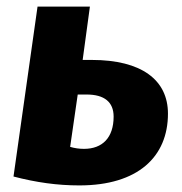

<svg xmlns="http://www.w3.org/2000/svg" viewBox="-20 -551 552 583"><path d="M221 12C399 12 490 -75 490 -206C490 -308 410 -369 259 -369H231L253 -531H94L21 -15C90 3 154 12 221 12ZM243 -264C297 -264 325 -241 325 -197C325 -133 291 -99 235 -99C220 -99 207 -101 193 -105L216 -264Z"/></svg>

Font: Fira Sans OT
Style: Bold Italic
Weight: 700
Italic angle: -8°
Designer: Carrois Corporate & Edenspiekermann
Foundry: Carrois Corporate GbR & Edenspiekermann AG
Version: Version 2.001